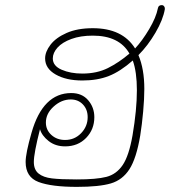

<svg xmlns="http://www.w3.org/2000/svg" viewBox="-20 -727 689 749"><path d="M623 -691Q616 -650 586.5 -599.5Q557 -549 520 -512Q543 -458 543 -380Q543 -342 538.5 -292Q534 -242 527 -198Q512 -109 485 -67Q458 -25 412.5 -11.5Q367 2 280 2Q181 2 130.5 -17Q80 -36 80 -95Q80 -129 103 -209Q147 -364 258 -364Q300 -364 324 -336Q348 -308 348 -270Q348 -222 316 -189Q284 -156 234 -156Q196 -156 169.5 -177Q143 -198 136 -223Q112 -129 112 -95Q112 -65 130.5 -50Q149 -35 183 -31Q217 -27 279 -27Q356 -27 395 -37Q434 -47 458.5 -83Q483 -119 497 -199Q514 -299 514 -375Q514 -446 498 -491Q449 -448 404.5 -430.5Q360 -413 301 -413Q238 -413 197 -436.5Q156 -460 156 -499Q156 -525 177 -552.5Q198 -580 240 -598.5Q282 -617 342 -617Q458 -617 507 -538Q535 -568 562 -613.5Q589 -659 596 -695Q598 -707 611 -707Q617 -707 620.5 -702Q624 -697 623 -691ZM485 -518Q445 -588 342 -588Q294 -588 258.5 -575Q223 -562 204.5 -541.5Q186 -521 186 -499Q186 -470 220.5 -455Q255 -440 301 -440Q358 -440 401 -461.5Q444 -483 485 -518ZM159 -249Q159 -220 180.5 -200.5Q202 -181 234 -181Q271 -181 296.5 -207.5Q322 -234 322 -270Q322 -300 303.5 -319.5Q285 -339 256 -339Q220 -339 189.5 -311.5Q159 -284 159 -249Z"/></svg>

Font: Mali ExtraLight
Style: Italic
Weight: 275
Italic angle: -10°
Version: Version 1.000; ttfautohint (v1.6)